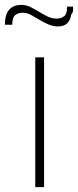

<svg xmlns="http://www.w3.org/2000/svg" viewBox="-66 -764 319 784"><path d="M114 0H78V-530H114ZM171 -656Q150 -656 131 -664.5Q112 -673 94.5 -683.5Q77 -694 60.5 -703Q44 -712 26 -712Q9 -712 -3.5 -702.5Q-16 -693 -16 -663H-46Q-46 -705 -28.5 -724.5Q-11 -744 21 -744Q41 -744 59 -735Q77 -726 94 -715.5Q111 -705 128.5 -696.5Q146 -688 166 -688Q182 -688 195 -697Q208 -706 208 -737H232Q235 -713 225 -706Q218 -656 171 -656Z"/></svg>

Font: Tanohe Sans ExtraLight
Style: Regular
Weight: 250
Designer: Village Type and Design LLC & Cristiano Sobral
Foundry: Cooper Hewitt Smithsonian Design Museum
Version: Version 1.00;May 30, 2020;FontCreator 12.0.0.2522 64-bit; tt